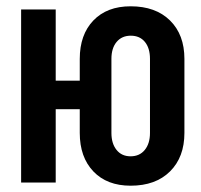

<svg xmlns="http://www.w3.org/2000/svg" viewBox="-20 -580 640 610"><path d="M395 10Q319.9 10 276.6 -35.4Q233.4 -80.8 233.4 -157.7V-233.1H157V0H47.1V-550H157V-323.8H233.4V-392.9Q233.4 -469.8 276.6 -514.9Q319.9 -560 395 -560Q474.5 -560 520.2 -514.9Q565.9 -469.8 565.9 -392.9V-157.7Q565.9 -80.8 520.2 -35.4Q474.5 10 395 10ZM394.8 -83.4Q423.5 -83.4 440 -103.7Q456.5 -123.9 456.5 -157.7V-392.9Q456.5 -427.2 440.3 -446.9Q424.1 -466.6 395.4 -466.6Q367.2 -466.6 350.6 -446.9Q334 -427.2 334 -392.9V-157.7Q334 -123.9 350.3 -103.7Q366.6 -83.4 394.8 -83.4Z"/></svg>

Font: Pitagon Sans Mono
Style: Regular
Weight: 400
Monospace: yes
Designer: Travis Tran
Foundry: Pitagon
Version: Version 1.001;gftools[0.9.26]